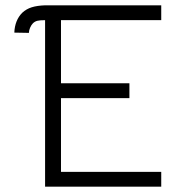

<svg xmlns="http://www.w3.org/2000/svg" viewBox="-20 -704 674 724"><path d="M104 -616Q98 -610 93.5 -599.5Q89 -589 89 -580L34 -581Q36 -628 64 -656Q79 -670 99.5 -676.5Q120 -683 151 -684H588V-628H210V-390H468V-334H210V-56H588V0H150V-628Q130 -628 120.5 -625.5Q111 -623 104 -616Z"/></svg>

Font: Bellota
Style: Regular
Weight: 400
Designer: Kemie Guaida
Foundry: Kemie Guaida
Version: Version 4.001